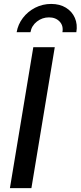

<svg xmlns="http://www.w3.org/2000/svg" viewBox="-20 -971 416 991"><path d="M262.7 -727.5 142.1 0H31.2L151.9 -727.5ZM244.1 -950.7Q288.6 -950.7 320.3 -931.2Q352.1 -911.6 366.5 -878.4Q380.9 -845.2 374 -804.7H302.2Q308.1 -838.4 287.6 -859.9Q267.1 -881.3 232.9 -881.3Q198.2 -881.3 170.7 -859.9Q143.1 -838.4 137.2 -804.7H65.9Q72.8 -845.2 98.1 -878.4Q123.5 -911.6 161.6 -931.2Q199.7 -950.7 244.1 -950.7Z"/></svg>

Font: Inter 20pt Medium
Style: Italic
Weight: 500
Italic angle: -9.3988°
Version: Version 4.001;git-66647c0bb